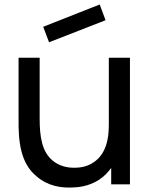

<svg xmlns="http://www.w3.org/2000/svg" viewBox="-20 -819 670 853"><path d="M449 -729.2 422.9 -799 171.9 -700 197.9 -631.2ZM463.5 -562.5V-275C463.5 -246.9 462.5 -218.8 457.3 -196.9C450 -160.4 433.3 -128.1 408.3 -107.3C384.4 -86.5 353.1 -75 318.8 -74C278.1 -71.9 242.7 -82.3 215.6 -104.2C165.6 -143.8 156.2 -213.5 156.2 -292.7V-562.5H62.5V-289.6C61.5 -192.7 69.8 -93.8 143.8 -34.4C192.7 7.3 252.1 17.7 310.4 13.5C360.4 11.5 414.6 -7.3 452.1 -46.9C460.4 -55.2 467.7 -64.6 474 -72.9V0H557.3V-562.5Z"/></svg>

Font: Manrope3 Medium
Style: Regular
Weight: 500
Width: 4
Designer: Mikhail Sharanda
Foundry: Mikhail Sharanda
Version: Version 3.000;PS 003.000;hotconv 1.0.88;makeotf.lib2.5.64775